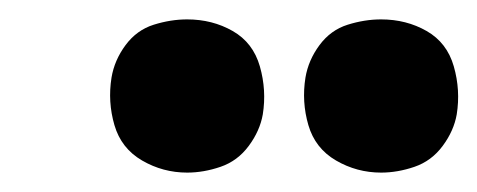

<svg xmlns="http://www.w3.org/2000/svg" viewBox="-20 -784 492 198"><path d="M373 -606Q390 -606 407.5 -612Q425 -618 436.5 -633.5Q448 -649 451 -666Q455 -691 448 -715.5Q441 -740 420 -752Q399 -764 373 -764Q356 -764 338.5 -758.5Q321 -753 309.5 -737.5Q298 -722 295 -704Q291 -679 298 -655Q305 -631 326.5 -618.5Q348 -606 373 -606ZM173 -606Q190 -606 207.5 -612Q225 -618 236.5 -633.5Q248 -649 251 -666Q255 -691 248 -715.5Q241 -740 220 -752Q199 -764 173 -764Q156 -764 138.5 -758.5Q121 -753 109.5 -737.5Q98 -722 95 -704Q91 -679 98 -655Q105 -631 126.5 -618.5Q148 -606 173 -606Z"/></svg>

Font: Iosevka Sparkle Heavy Oblique
Style: Regular
Weight: 900
Italic angle: -9°
Designer: Belleve Invis
Foundry: Belleve Invis
Version: Version 4.5.0; ttfautohint (v1.8.3)